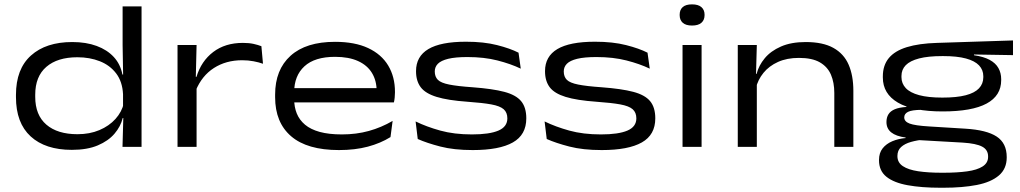

<svg xmlns="http://www.w3.org/2000/svg" viewBox="-20 -690 4792 902"><path d="M317.5 14Q193 14 124 -49.2Q55 -112.5 55 -233.5V-244.5Q55 -366 125.5 -429.2Q196 -492.5 319.5 -492.5Q384.5 -492.5 434 -474.2Q483.5 -456 514.8 -422Q546 -388 555 -340H585.5L558 -247.5Q555 -306.5 525.8 -345Q496.5 -383.5 449.2 -402.2Q402 -421 343.5 -421Q250 -421 197.8 -376Q145.5 -331 145.5 -245V-235Q145.5 -149.5 197.8 -104.5Q250 -59.5 344 -59.5Q401.5 -59.5 447 -78.8Q492.5 -98 522.5 -131.2Q552.5 -164.5 562 -206L585 -135.5H556.5Q547 -96 518 -62Q489 -28 439.5 -7Q390 14 317.5 14ZM555.5 0 559.5 -145 558 -172.5V-311L558.5 -332L556 -478V-660H645V0Z M899.5 -264 882 -327.5 903 -329Q925.5 -403 981.8 -445.8Q1038 -488.5 1121 -488.5Q1150 -488.5 1171.2 -483.8Q1192.5 -479 1208 -473L1215.5 -390.5Q1196 -397.5 1171 -402.2Q1146 -407 1117.5 -407Q1042 -407 985 -370.5Q928 -334 899.5 -264ZM814 0V-478.5H903.5L899.5 -311.5L903.5 -307.5V0Z M1572.5 15Q1423 15 1347.8 -49.8Q1272.5 -114.5 1272.5 -233.5V-245.5Q1272.5 -362.5 1345 -428Q1417.5 -493.5 1554 -493.5Q1647 -493.5 1709.5 -464.2Q1772 -435 1803.8 -382Q1835.5 -329 1835.5 -258.5V-255.5Q1835.5 -244 1834.2 -231.5Q1833 -219 1830.5 -209H1747Q1748.5 -220.5 1749 -234.5Q1749.5 -248.5 1749.5 -261.5Q1749.5 -311 1727.5 -347.2Q1705.5 -383.5 1662 -403.2Q1618.5 -423 1554 -423Q1458.5 -423 1410.2 -378.5Q1362 -334 1362 -257V-249.5V-240V-224Q1362 -187.5 1374.2 -157Q1386.5 -126.5 1413 -104.2Q1439.5 -82 1482.2 -70.2Q1525 -58.5 1586 -58.5Q1654 -58.5 1712.8 -74.8Q1771.5 -91 1824.5 -122L1814.5 -46Q1768 -17 1708 -1Q1648 15 1572.5 15ZM1313.5 -209V-276H1813V-209Z M2201 15Q2112.5 15 2048.8 -1.5Q1985 -18 1942.5 -37L1932.5 -119.5Q1983.5 -94.5 2048.5 -76.5Q2113.5 -58.5 2197 -58.5Q2279.5 -58.5 2321.5 -76.5Q2363.5 -94.5 2363.5 -134Q2363.5 -161.5 2346.2 -176.8Q2329 -192 2288 -199.5Q2247 -207 2176 -212Q2084 -218.5 2031.2 -234.8Q1978.5 -251 1956.5 -280.2Q1934.5 -309.5 1934.5 -355V-356Q1934.5 -425 1992.5 -459.5Q2050.5 -494 2169 -494Q2253 -494 2315 -478.2Q2377 -462.5 2416 -442.5L2426.5 -367.5Q2379.5 -390 2317 -406Q2254.5 -422 2176 -422Q2119.5 -422 2085.8 -413.8Q2052 -405.5 2037.2 -390.5Q2022.5 -375.5 2022.5 -354.5Q2022.5 -329.5 2037 -315Q2051.5 -300.5 2090.2 -292.8Q2129 -285 2201 -280Q2294.5 -273 2349.2 -258.5Q2404 -244 2428.2 -214.8Q2452.5 -185.5 2452.5 -134Q2452.5 -56.5 2389.2 -20.8Q2326 15 2201 15Z M2807 15Q2718.5 15 2654.8 -1.5Q2591 -18 2548.5 -37L2538.5 -119.5Q2589.5 -94.5 2654.5 -76.5Q2719.5 -58.5 2803 -58.5Q2885.5 -58.5 2927.5 -76.5Q2969.5 -94.5 2969.5 -134Q2969.5 -161.5 2952.2 -176.8Q2935 -192 2894 -199.5Q2853 -207 2782 -212Q2690 -218.5 2637.2 -234.8Q2584.5 -251 2562.5 -280.2Q2540.5 -309.5 2540.5 -355V-356Q2540.5 -425 2598.5 -459.5Q2656.5 -494 2775 -494Q2859 -494 2921 -478.2Q2983 -462.5 3022 -442.5L3032.5 -367.5Q2985.5 -390 2923 -406Q2860.5 -422 2782 -422Q2725.5 -422 2691.8 -413.8Q2658 -405.5 2643.2 -390.5Q2628.5 -375.5 2628.5 -354.5Q2628.5 -329.5 2643 -315Q2657.5 -300.5 2696.2 -292.8Q2735 -285 2807 -280Q2900.5 -273 2955.2 -258.5Q3010 -244 3034.2 -214.8Q3058.5 -185.5 3058.5 -134Q3058.5 -56.5 2995.2 -20.8Q2932 15 2807 15Z M3186.5 0V-478.5H3276V0ZM3231 -570Q3202 -570 3187.5 -583Q3173 -596 3173 -619V-621Q3173 -644 3187.5 -656.8Q3202 -669.5 3231 -669.5Q3260.5 -669.5 3275.2 -656.5Q3290 -643.5 3290 -621V-619Q3290 -596 3275.2 -583Q3260.5 -570 3231 -570Z M3899.5 0V-253.5Q3899.5 -302 3883.8 -339Q3868 -376 3831.8 -397Q3795.5 -418 3733.5 -418Q3677 -418 3635 -399Q3593 -380 3566.8 -347.8Q3540.5 -315.5 3531 -275.5L3517 -343H3534.5Q3544.5 -382.5 3572.8 -416.5Q3601 -450.5 3649 -471.5Q3697 -492.5 3765 -492.5Q3846 -492.5 3895.2 -465Q3944.5 -437.5 3966.8 -386.2Q3989 -335 3989 -263.5V0ZM3446 0V-478.5H3535.5L3531.5 -334.5L3535.5 -324V0Z M4408.5 -166.5Q4269 -166.5 4198.2 -208Q4127.5 -249.5 4127.5 -326V-331Q4127.5 -383 4155.5 -417Q4183.5 -451 4240.2 -468.5Q4297 -486 4382 -488.5L4739 -500V-431L4555.5 -434L4556 -430.5Q4601 -424 4629.2 -408.8Q4657.5 -393.5 4670.5 -370.2Q4683.5 -347 4683.5 -318V-313.5Q4683.5 -240.5 4615 -203.5Q4546.5 -166.5 4408.5 -166.5ZM4403.5 121.5H4413Q4476.5 121.5 4523.5 115Q4570.5 108.5 4596.2 92Q4622 75.5 4622 47V45Q4622 13.5 4594 -1.2Q4566 -16 4503.5 -20L4292 -32L4325.5 -35Q4289 -31.5 4259.8 -23.2Q4230.5 -15 4213.2 0.8Q4196 16.5 4196 42.5V43.5Q4196 73.5 4221.5 90.5Q4247 107.5 4293.5 114.5Q4340 121.5 4403.5 121.5ZM4397.5 192Q4309.5 192 4244.5 180.2Q4179.5 168.5 4144.5 140.5Q4109.5 112.5 4109.5 63V61.5Q4109.5 28.5 4126.5 7Q4143.5 -14.5 4172 -26.5Q4200.5 -38.5 4235 -41.5L4234 -44Q4189.5 -50 4167 -68Q4144.5 -86 4144.5 -116.5V-117Q4144.5 -138 4153.8 -153Q4163 -168 4183.8 -176.8Q4204.5 -185.5 4238.5 -187.5V-201.5L4354.5 -173L4309.5 -174Q4263.5 -173.5 4245.8 -164.5Q4228 -155.5 4228 -138.5Q4228 -119 4253.2 -109.5Q4278.5 -100 4344.5 -96L4515 -85.5Q4615 -79.5 4662.2 -48.5Q4709.5 -17.5 4709.5 48V49.5Q4709.5 103 4672.5 134.5Q4635.5 166 4568.8 179Q4502 192 4412 192ZM4407 -231.5Q4474.5 -231.5 4516.8 -242.5Q4559 -253.5 4579.2 -275Q4599.5 -296.5 4599.5 -327V-332Q4599.5 -361.5 4579.5 -382.8Q4559.5 -404 4518 -415.2Q4476.5 -426.5 4411.5 -426.5H4406.5Q4340.5 -426.5 4298 -415.5Q4255.5 -404.5 4235.2 -383.8Q4215 -363 4215 -333V-327.5Q4215 -298 4235.2 -276.2Q4255.5 -254.5 4298 -243Q4340.5 -231.5 4407 -231.5Z"/></svg>

Font: Anek Gujarati Expanded
Style: Regular
Weight: 400
Width: 7
Designer: Mrunmayee Ghaisas (Gujarati), Yesha Goshar (Latin)
Foundry: Ek Type
Version: Version 1.003